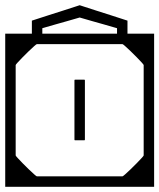

<svg xmlns="http://www.w3.org/2000/svg" viewBox="-40 -715 610 735"><path d="M-20 -279H20V-120Q20 -118.5 27.8 -110Q35.5 -101.5 47 -89.8Q58.5 -78 70.5 -66.5Q82.5 -55 91 -47.5Q99.5 -40 101 -40Q101 -40 101 -40Q101 -40 101 -40Q101 -40 101 -40Q101 -40 118.2 -40Q135.5 -40 161 -40Q186.5 -40 212 -40Q237.5 -40 254.8 -40Q272 -40 272 -40Q272 -30.5 272 -20.2Q272 -10 272 0Q272 0 272 0Q272 0 272 0Q272 0 272 0Q272 0 272 0Q272 0 272 0Q268.5 0 246 0Q223.5 0 190.2 0Q157 0 120.8 0Q84.5 0 52.5 0Q20.5 0 0.2 0Q-20 0 -20 0Q-20 0 -20 0Q-20 0 -20 0Q-20 0 -20 0Q-20 0 -20 0Q-20 0 -20 -20.2Q-20 -40.5 -20 -72.2Q-20 -104 -20 -139.5Q-20 -175 -20 -206.8Q-20 -238.5 -20 -258.8Q-20 -279 -20 -279ZM550 -279Q550 -279 550 -258.8Q550 -238.5 550 -206.8Q550 -175 550 -139.5Q550 -104 550 -72.2Q550 -40.5 550 -20.2Q550 0 550 0Q550 0 550 0Q550 0 550 0Q550 0 550 0Q550 0 550 0Q550 0 529.8 0Q509.5 0 477.5 0Q445.5 0 409.2 0Q373 0 339.8 0Q306.5 0 284 0Q261.5 0 258 0Q258 0 258 0Q258 0 258 0Q258 0 258 0Q258 0 258 0Q258 0 258 0Q258 -10 258 -20.2Q258 -30.5 258 -40Q258 -40 275.2 -40Q292.5 -40 318 -40Q343.5 -40 369 -40Q394.5 -40 411.8 -40Q429 -40 429 -40Q429 -40 429 -40Q429 -40 429 -40Q429 -40 429 -40Q430.5 -40 439 -47.5Q447.5 -55 459.5 -66.5Q471.5 -78 483 -89.8Q494.5 -101.5 502.2 -110Q510 -118.5 510 -120V-279ZM-20 -307Q-20 -307 -20 -327.2Q-20 -347.5 -20 -379.2Q-20 -411 -20 -446.5Q-20 -482 -20 -513.8Q-20 -545.5 -20 -565.8Q-20 -586 -20 -586Q-20 -586 -20 -586Q-20 -586 -20 -586Q-20 -586 -20 -586Q-20 -586 -20 -586Q-20 -586 0.2 -586Q20.5 -586 52.5 -586Q84.5 -586 120.8 -586Q157 -586 190.2 -586Q223.5 -586 246 -586Q268.5 -586 272 -586Q272 -586 272 -586Q272 -586 272 -586Q272 -586 272 -586Q272 -586 272 -586Q272 -586 272 -586Q272 -576.5 272 -566.2Q272 -556 272 -546Q272 -546 254.8 -546Q237.5 -546 212 -546Q186.5 -546 161 -546Q135.5 -546 118.2 -546Q101 -546 101 -546Q101 -546 101 -546Q101 -546 101 -546Q101 -546 101 -546Q99.5 -546 91 -538.5Q82.5 -531 70.5 -519.5Q58.5 -508 47 -496.2Q35.5 -484.5 27.8 -476Q20 -467.5 20 -466V-307ZM550 -307H510V-466Q510 -467.5 502.2 -476Q494.5 -484.5 483 -496.2Q471.5 -508 459.5 -519.5Q447.5 -531 439 -538.5Q430.5 -546 429 -546Q429 -546 429 -546Q429 -546 429 -546Q429 -546 429 -546Q429 -546 411.8 -546Q394.5 -546 369 -546Q343.5 -546 318 -546Q292.5 -546 275.2 -546Q258 -546 258 -546Q258 -556 258 -566.2Q258 -576.5 258 -586Q258 -586 258 -586Q258 -586 258 -586Q258 -586 258 -586Q258 -586 258 -586Q258 -586 258 -586Q261.5 -586 284 -586Q306.5 -586 339.8 -586Q373 -586 409.2 -586Q445.5 -586 477.5 -586Q509.5 -586 529.8 -586Q550 -586 550 -586Q550 -586 550 -586Q550 -586 550 -586Q550 -586 550 -586Q550 -586 550 -586Q550 -586 550 -565.8Q550 -545.5 550 -513.8Q550 -482 550 -446.5Q550 -411 550 -379.2Q550 -347.5 550 -327.2Q550 -307 550 -307ZM550 -188H510Q510 -188 510 -203.8Q510 -219.5 510 -240.5Q510 -261.5 510 -277.2Q510 -293 510 -293Q510 -293 510 -293Q510 -293 510 -293Q510 -293 510 -293Q510 -293 510 -293Q510 -293 510 -308.8Q510 -324.5 510 -345.5Q510 -366.5 510 -382.2Q510 -398 510 -398H550ZM-20 -188V-398H20Q20 -398 20 -382.2Q20 -366.5 20 -345.5Q20 -324.5 20 -308.8Q20 -293 20 -293Q20 -293 20 -293Q20 -293 20 -293Q20 -293 20 -293Q20 -293 20 -293Q20 -293 20 -277.2Q20 -261.5 20 -240.5Q20 -219.5 20 -203.8Q20 -188 20 -188ZM245 -288Q245 -288 245 -300Q245 -312 245 -329.5Q245 -347 245 -364.5Q245 -382 245 -394Q245 -406 245 -406Q245 -406 245 -406Q245 -406 245 -406Q245 -408 245.2 -408.8Q245.5 -409.5 246.2 -409.8Q247 -410 249 -410Q254.5 -410 259.8 -410Q265 -410 270.2 -410Q275.5 -410 281 -410Q283 -410 283.8 -409.8Q284.5 -409.5 284.8 -408.8Q285 -408 285 -406Q285 -406 285 -406Q285 -406 285 -406Q285 -406 285 -394Q285 -382 285 -364.5Q285 -347 285 -329.5Q285 -312 285 -300Q285 -288 285 -288Q285 -288 285 -280.2Q285 -272.5 285 -260.5Q285 -248.5 285 -235Q285 -221.5 285 -209.5Q285 -197.5 285 -189.8Q285 -182 285 -182Q285 -182 285 -182Q285 -182 285 -182Q285 -180 284.8 -179.2Q284.5 -178.5 283.8 -178.2Q283 -178 281 -178Q273 -178 265.2 -178Q257.5 -178 249 -178Q247 -178 246.2 -178.2Q245.5 -178.5 245.2 -179.2Q245 -180 245 -182Q245 -182 245 -182Q245 -182 245 -182Q245 -182 245 -189.8Q245 -197.5 245 -209.5Q245 -221.5 245 -235Q245 -248.5 245 -260.5Q245 -272.5 245 -280.2Q245 -288 245 -288ZM408 -568Q408 -568 408 -568Q408 -568 408 -568Q408 -568 408 -568Q408 -568 408 -568Q408 -568 408 -568Q408 -568 408 -577.8Q408 -587.5 408 -597.2Q408 -607 408 -607Q408 -607 393.5 -611.2Q379 -615.5 357.8 -621.5Q336.5 -627.5 315.2 -633.5Q294 -639.5 279.5 -643.8Q265 -648 265 -648Q265 -648 265 -648Q265 -648 265 -648Q265 -648 265 -648Q265 -648 265 -648Q265 -648 250.5 -643.8Q236 -639.5 214.8 -633.5Q193.5 -627.5 172.2 -621.5Q151 -615.5 136.5 -611.2Q122 -607 122 -607Q122 -607 122 -597.2Q122 -587.5 122 -577.8Q122 -568 122 -568Q122 -568 122 -568Q122 -568 122 -568Q122 -568 122 -568Q122 -568 122 -568Q122 -568 122 -568Q122 -568 112 -568Q102 -568 92 -568Q82 -568 82 -568Q82 -568 82 -568Q82 -568 82 -568Q82 -568 82 -568Q82 -568 82 -568Q82 -568 82 -568Q82 -568 82 -578.2Q82 -588.5 82 -602Q82 -615.5 82 -625.8Q82 -636 82 -636Q82 -636 100.5 -642Q119 -648 146.2 -656.8Q173.5 -665.5 200.8 -674.2Q228 -683 246.5 -689Q265 -695 265 -695Q265 -695 265 -695Q265 -695 265 -695Q265 -695 265 -695Q265 -695 265 -695Q265 -695 283.5 -689Q302 -683 329.2 -674.2Q356.5 -665.5 383.8 -656.8Q411 -648 429.5 -642Q448 -636 448 -636Q448 -636 448 -625.8Q448 -615.5 448 -602Q448 -588.5 448 -578.2Q448 -568 448 -568Q448 -568 448 -568Q448 -568 448 -568Q448 -568 448 -568Q448 -568 448 -568Q448 -568 448 -568Q448 -568 438 -568Q428 -568 418 -568Q408 -568 408 -568Z"/></svg>

Font: Honk
Style: Regular
Weight: 400
Designer: Noopur Datye & Yesha Goshar
Foundry: Ek Type
Version: Version 1.000